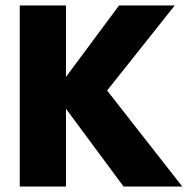

<svg xmlns="http://www.w3.org/2000/svg" viewBox="-20 -680 700 700"><path d="M644.5 0H430.5L220.5 -283.5V0H52V-660H220.5V-399.5L414 -660H617L370.5 -350Z"/></svg>

Font: Lucymar Sans ExtraBold
Style: Regular
Weight: 800
Foundry: The League of Moveable Type (original font) / Main changes by Cristiano Sobral with portions from Mirco Monsees
Version: Version 2.001;August 30, 2020;FontCreator 13.0.0.2681 64-bit